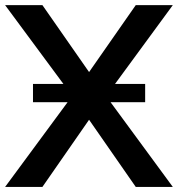

<svg xmlns="http://www.w3.org/2000/svg" viewBox="-24 -739 703 759"><path d="M-3.9 0 243.2 -335H106.4V-407.2H226.6L-3.9 -718.8H143.6L328.1 -454.1L512.7 -718.8H659.2L430.7 -407.2H549.8V-335H413.1L659.2 0H512.7L328.1 -265.6L143.6 0Z"/></svg>

Font: Min Sans SemiBold
Style: Regular
Weight: 600
Designer: Jinseong-Kim, NotoSansCJK, Nunito
Foundry: Jinseong-Kim
Version: Version 1.400;Glyphs 3.1.2 (3151)